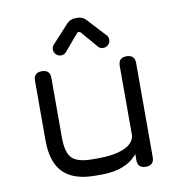

<svg xmlns="http://www.w3.org/2000/svg" viewBox="-79 -774 803 848"><g transform="rotate(-10 322.5 -350.0)"><path d="M507.5 -495.5Q544.5 -495.5 544.5 -459V-37Q544.5 0 507.5 0Q471 0 471 -37V-63.5Q419.5 0 309.5 0H281.5Q184 0 137.5 -46.8Q91 -93.5 91 -191V-459Q91 -495.5 127.5 -495.5Q164.5 -495.5 164.5 -459V-191Q164.5 -123.5 189.8 -98.5Q215 -73.5 281.5 -73.5H309.5Q375.5 -73.5 420 -91.2Q464.5 -109 471 -145.5V-459Q471 -495.5 507.5 -495.5ZM224 -549.5Q211 -549.5 201.8 -559Q192.5 -568.5 192.5 -581Q192.5 -587.5 194.5 -592.8Q196.5 -598 201 -602.5L275 -683Q290.5 -700.5 314.5 -700.5H323.5Q347 -700.5 362.5 -683L437 -602.5Q441.5 -598 443.5 -592.8Q445.5 -587.5 445.5 -581Q445.5 -568.5 436.2 -559Q427 -549.5 414 -549.5Q398.5 -549.5 391 -559.5L324 -637.5H313.5L247 -559.5Q238 -549.5 224 -549.5Z"/></g></svg>

Font: Jura Light SemiBold
Style: Regular
Weight: 600
Version: Version 5.106